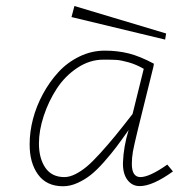

<svg xmlns="http://www.w3.org/2000/svg" viewBox="-20 -613 640 645"><path d="M538.1 -500.5 230 -592.8 220.2 -555.7 534.7 -480ZM443.4 -178.7Q430.2 -124.5 426.5 -103.8Q422.9 -83 422.9 -62.5Q422.9 -18.1 451.7 -18.1Q482.4 -18.1 542 -60.1L561 -37.1Q492.7 12.2 449.2 12.2Q423.8 12.2 408 -8.8Q392.1 -29.8 393.1 -67.4Q395 -120.6 412.1 -176.3Q387.7 -141.6 370.6 -118.9Q353.5 -96.2 329.3 -68.8Q305.2 -41.5 284.9 -25.4Q264.6 -9.3 240.2 1.7Q215.8 12.7 191.9 12.7Q136.2 12.7 107.7 -26.9Q79.1 -66.4 79.6 -129.4Q79.6 -169.9 90.8 -213.1Q102.1 -256.3 124.3 -297.4Q146.5 -338.4 176.3 -370.8Q206.1 -403.3 246.8 -423.1Q287.6 -442.9 332 -442.9Q374.5 -442.9 412.1 -433.6Q449.7 -424.3 497.1 -398.9L495.1 -387.7ZM462.9 -381.8Q437.5 -396.5 412.1 -403.6Q386.7 -410.6 372.8 -411.6Q358.9 -412.6 334.5 -412.6Q329.6 -412.6 327.1 -412.6Q281.2 -412.6 239.7 -385Q198.2 -357.4 170.7 -315.2Q143.1 -272.9 127 -223.9Q110.8 -174.8 110.8 -130.9Q110.8 -81.1 132.3 -49.6Q153.8 -18.1 196.3 -18.1Q213.4 -18.1 232.9 -27.8Q252.4 -37.6 271.2 -53.2Q290 -68.8 316.4 -97.9Q342.8 -127 366.2 -155.5Q389.6 -184.1 425.3 -230Z"/></svg>

Font: Compagnon Light Italic
Style: Regular
Weight: 400
Italic angle: -12°
Designer: Valentin Papon
Foundry: Velvetyne Type Foundry
Version: Version 1.000;PS 001.000;hotconv 1.0.88;makeotf.lib2.5.64775